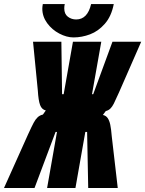

<svg xmlns="http://www.w3.org/2000/svg" viewBox="-55 -932 728 962"><path d="M160 -358 174.5 -378.5Q154 -383.5 145.8 -406Q137.5 -428.5 134.5 -478.5L110.5 -723H252.5L256 -460H264L310.5 -723H452.5L406 -460H412L508.5 -723H652.5L541 -468.5Q523 -428 515.2 -412.8Q507.5 -397.5 498.2 -388.2Q489 -379 475 -375.5L460.5 -356Q475.5 -353 484.2 -340.8Q493 -328.5 497.5 -307Q502 -285.5 505 -248.5L535 10H387L381.5 -271H372.5L323 10H181L230.5 -271H223.5L118 10H-35L86 -259.5Q104.5 -300 113.8 -317.2Q123 -334.5 133.8 -344.5Q144.5 -354.5 160 -358ZM157 -888.5Q157 -898 159.5 -911.5H269.5Q267 -901.5 267 -890Q267 -862 285 -848.2Q303 -834.5 326.5 -834.5Q383.5 -834.5 401.5 -911.5H515Q503 -850 470.2 -812.8Q437.5 -775.5 396.2 -760Q355 -744.5 313 -744.5Q279 -744.5 242.2 -763.8Q205.5 -783 181.2 -816.2Q157 -849.5 157 -888.5Z"/></svg>

Font: JuliaMono Black
Style: Italic
Weight: 900
Italic angle: -9°
Monospace: yes
Designer: cormullion
Foundry: corm
Version: Version 0.057; ttfautohint (v1.8.4)